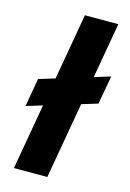

<svg xmlns="http://www.w3.org/2000/svg" viewBox="-112 -776 566 833"><g transform="rotate(15 171.0 -360.0)"><path d="M16 -273 38 -400 342 -493 319 -365ZM37 0 163 -720H313L187 0Z"/></g></svg>

Font: DM Sans 11pt Black
Style: Italic
Weight: 900
Italic angle: -10°
Version: Version 4.004;gftools[0.9.30]